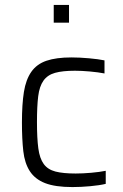

<svg xmlns="http://www.w3.org/2000/svg" viewBox="-20 -751 499 779"><path d="M69 0ZM409 -5Q384 1 346 4.5Q308 8 274 8Q204 8 163 -8Q122 -24 101 -56.5Q80 -89 74.5 -138Q69 -187 69 -254Q69 -328 77 -378Q85 -428 107 -459.5Q129 -491 168.5 -504.5Q208 -518 270 -518Q303 -518 341.5 -514.5Q380 -511 404 -506V-453Q378 -458 344.5 -461Q311 -464 284 -464Q234 -464 203.5 -455.5Q173 -447 156.5 -424Q140 -401 135 -360.5Q130 -320 130 -256Q130 -190 135.5 -149Q141 -108 157.5 -85.5Q174 -63 205 -55Q236 -47 287 -47Q316 -47 350 -50Q384 -53 409 -58ZM198 -659ZM198 -659V-731H260V-659Z"/></svg>

Font: Azeri Sans Light
Style: Regular
Weight: 300
Designer: Hector Gatti & Omnibus-Type (original fonts) / Cristiano Sobral (main changes and remastering)
Version: Version 1.000; ttfautohint (v1.6)